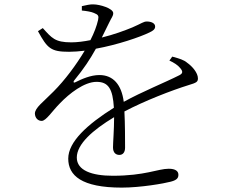

<svg xmlns="http://www.w3.org/2000/svg" viewBox="-20 -805 1040 875"><path d="M833 -519C818 -532 798 -538 765 -547L752 -529C772 -520 791 -508 801 -495C815 -479 813 -470 797 -462C732 -429 627 -387 544 -341C534 -419 496 -463 433 -463C393 -463 353 -445 323 -430C316 -426 313 -431 317 -437C363 -493 391 -536 417 -583C516 -601 618 -636 661 -657C678 -665 687 -672 687 -684C687 -700 668 -707 649 -707C634 -707 627 -699 583 -680C549 -666 498 -647 444 -634L477 -701C488 -725 496 -731 496 -745C496 -767 434 -785 406 -785C391 -786 371 -781 353 -777V-757C375 -755 397 -751 408 -746C428 -738 431 -733 427 -714C421 -687 409 -655 392 -622C362 -616 332 -612 305 -612C230 -612 216 -632 175 -677L153 -663C196 -584 212 -569 295 -569C317 -569 341 -571 366 -574C327 -509 276 -440 224 -388C177 -340 139 -314 139 -287C140 -267 153 -254 170 -254C190 -254 218 -299 253 -334C296 -379 364 -432 420 -432C474 -432 494 -400 499 -314C378 -238 291 -159 291 -82C291 -5 352 50 535 50C621 50 729 31 758 23C790 15 793 3 793 -9C793 -24 781 -36 749 -36C700 -36 641 -4 494 -4C399 -4 330 -28 330 -87C330 -148 402 -212 500 -271C500 -214 495 -155 495 -133C495 -108 509 -99 524 -99C540 -99 550 -111 550 -132C550 -164 550 -241 547 -297C640 -346 762 -393 839 -417C876 -428 882 -432 882 -448C882 -473 856 -503 833 -519Z"/></svg>

Font: Noto Serif HK Light
Style: Regular
Weight: 300
Designer: Ryoko NISHIZUKA 西塚涼子 (kana & ideographs); Frank Grießhammer (Latin, Greek & Cyrillic); Wenlong ZHANG 张文龙 (bopomofo); San
Foundry: Adobe
Version: Version 2.001;hotconv 1.1.0;makeotfexe 2.6.0